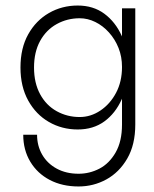

<svg xmlns="http://www.w3.org/2000/svg" viewBox="-20 -467 556 694"><path d="M64 20Q64 75 89.5 117.5Q115 160 160 183.5Q205 207 264 207Q318 207 364.5 181.5Q411 156 440 106Q469 56 469 -17V-437H421V-17Q421 44 398 84Q375 124 339.5 142.5Q304 161 264 161Q219 161 185 142.5Q151 124 132.5 92Q114 60 114 20ZM54 -223Q54 -154 82 -103.5Q110 -53 157 -26Q204 1 261 1Q317 1 357 -28Q397 -57 420 -108Q443 -159 443 -223Q443 -287 420 -337.5Q397 -388 357 -417.5Q317 -447 261 -447Q204 -447 157 -420Q110 -393 82 -343Q54 -293 54 -223ZM103 -223Q103 -279 125 -319Q147 -359 185 -380Q223 -401 268 -401Q297 -401 324.5 -387.5Q352 -374 374 -349.5Q396 -325 408.5 -293.5Q421 -262 421 -225Q421 -172 399.5 -131.5Q378 -91 343 -67.5Q308 -44 268 -44Q223 -44 185 -65Q147 -86 125 -126.5Q103 -167 103 -223Z"/></svg>

Font: SpinnyJost
Style: Regular
Weight: 300
Version: Version 3.710